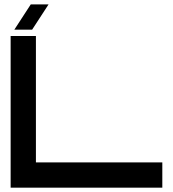

<svg xmlns="http://www.w3.org/2000/svg" viewBox="-20 -870 802 890"><path d="M29.3 -703.1H146.5V-117.2H732.4V0H29.3ZM205.1 -849.6 128.9 -732.4H46.4L122.6 -849.6Z"/></svg>

Font: Gerhaus
Style: Regular
Weight: 400
Designer: GGBotNet
Foundry: GGBotNet
Version: 1.01